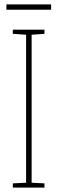

<svg xmlns="http://www.w3.org/2000/svg" viewBox="-20 -848 259 868"><path d="M181 0H38V-19L98 -22V-691L38 -695V-714H181V-695L123 -691V-22L181 -19ZM211 -828V-804H9V-828Z"/></svg>

Font: Noto Sans ExtraCondensed Thin
Style: Regular
Weight: 100
Width: 2
Designer: Monotype Design Team
Foundry: Monotype Imaging Inc.
Version: Version 2.013; ttfautohint (v1.8.4.7-5d5b)